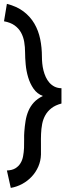

<svg xmlns="http://www.w3.org/2000/svg" viewBox="-28 -834 330 969"><path d="M282.2 -311.5Q251 -303.2 231.4 -287.8Q211.9 -272.5 200.7 -252.4Q189.5 -232.4 184.8 -208.3Q180.2 -184.1 179.2 -158.2Q178.2 -132.3 178.7 -105.7Q179.2 -79.1 178.7 -53.7Q177.7 -21.5 165.3 6.8Q152.8 35.2 132.3 57.1Q111.8 79.1 84.7 94Q57.6 108.9 26.4 114.3L6.8 26.4Q33.2 25.4 49.6 15.4Q65.9 5.4 75.4 -10.3Q85 -25.9 88.6 -45.9Q92.3 -65.9 93.3 -87.4Q94.2 -108.9 93.8 -130.1Q93.3 -151.4 94.7 -168.9Q96.7 -197.3 101.1 -224.1Q105.5 -251 115.5 -274.4Q125.5 -297.9 142.8 -316.9Q160.2 -335.9 188.5 -349.6Q159.2 -360.4 141.4 -386.2Q123.5 -412.1 114 -444.1Q104.5 -476.1 101.6 -509.3Q98.6 -542.5 98.6 -568.4Q98.6 -596.7 94.2 -622.6Q89.8 -648.4 78.1 -669.7Q66.4 -690.9 45.7 -705.8Q24.9 -720.7 -7.8 -726.6L6.8 -814.5Q57.1 -801.8 91.1 -775.9Q125 -750 145.5 -714.8Q166 -679.7 174.8 -637Q183.6 -594.2 183.6 -546.9Q183.6 -531.2 185.3 -513.7Q187 -496.1 191.4 -478.5Q195.8 -460.9 203.1 -445.1Q210.4 -429.2 221.4 -416.7Q232.4 -404.3 247.3 -396.7Q262.2 -389.2 282.2 -388.7Z"/></svg>

Font: Maiden Orange
Style: Regular
Weight: 400
Designer: Astigmatic (AOETI)
Foundry: Astigmatic (AOETI)
Version: Version 1.001